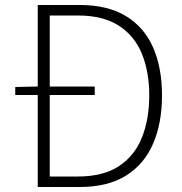

<svg xmlns="http://www.w3.org/2000/svg" viewBox="-20 -748 729 768"><path d="M41 -368V-400L133 -402H359V-368ZM131 0V-728H299Q411 -728 484 -683.5Q557 -639 592.5 -558Q628 -477 628 -366Q628 -256 592.5 -173.5Q557 -91 484 -45.5Q411 0 299 0ZM179 -42H292Q392 -42 455 -83Q518 -124 547.5 -197.5Q577 -271 577 -366Q577 -461 547.5 -533Q518 -605 455 -645.5Q392 -686 292 -686H179Z"/></svg>

Font: Noto Sans JP ExtraLight
Style: Regular
Weight: 250
Designer: Ryoko NISHIZUKA  (kana, bopomofo & ideographs); Paul D. Hunt (Latin, Greek & Cyrillic); Sandoll Communications , Soo-you
Foundry: Adobe
Version: Version 2.004-H2;hotconv 1.0.118;makeotfexe 2.5.65603